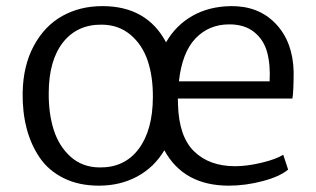

<svg xmlns="http://www.w3.org/2000/svg" viewBox="-20 -584 1008 612"><path d="M295.4 7.8Q231.4 7.8 183.1 -16.1Q134.8 -40 106.4 -81.8Q78.1 -123.5 64.7 -175.5Q51.3 -227.5 52.2 -288.6Q53.7 -375 87.9 -438.2Q122.1 -501.5 178.5 -533Q234.9 -564.5 306.6 -564.5Q447.8 -564.5 509.3 -449.2Q540.5 -503.4 593.3 -533.4Q646 -563.5 716.3 -564.5Q804.7 -565.4 859.1 -508.1Q913.6 -450.7 916 -355.5Q916 -293 912.1 -270H546.9Q546.9 -256.8 547.4 -250.5Q550.3 -148.4 598.9 -101.3Q647.5 -54.2 729.5 -54.2Q767.6 -54.2 814.2 -65.4Q860.8 -76.7 882.8 -90.8L898.4 -43.5Q871.6 -21 816.9 -6.6Q762.2 7.8 709.5 7.8Q565.4 7.8 503.9 -105Q471.2 -50.3 417 -21.2Q362.8 7.8 295.4 7.8ZM710.9 -506.3Q646 -506.3 603.3 -461.7Q560.5 -417 550.3 -324.7H839.4Q842.3 -377.9 831.5 -417.5Q820.8 -457 790.3 -481.7Q759.8 -506.3 710.9 -506.3ZM297.4 -50.3Q377 -49.3 421.9 -109.1Q466.8 -168.9 467.3 -273.9Q467.8 -339.8 450.7 -390.6Q433.6 -441.4 396 -473.1Q358.4 -504.9 304.7 -505.4Q226.1 -506.3 180.9 -449Q135.7 -391.6 135.3 -287.6Q134.8 -221.7 151.4 -169.7Q168 -117.7 205.3 -84.2Q242.7 -50.8 297.4 -50.3Z"/></svg>

Font: HaufeMerriweatherSansLt
Style: Regular
Weight: 300
Designer: Eben Sorkin
Foundry: Eben Sorkin
Version: Version 1.56